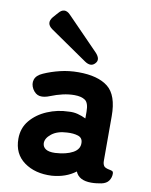

<svg xmlns="http://www.w3.org/2000/svg" viewBox="-86 -832 707 901"><g transform="rotate(10 267.0 -381.0)"><path d="M223 6Q144 10 91.5 -28Q39 -66 39 -138Q39 -189 69.5 -225.5Q100 -262 148.5 -282.5Q197 -303 249 -304Q272 -306 293 -300.5Q314 -295 332 -286V-318Q332 -360 314 -372.5Q296 -385 263 -385Q236 -385 207.5 -378.5Q179 -372 152 -361Q123 -349 102.5 -352.5Q82 -356 68 -379Q55 -402 62 -423.5Q69 -445 99 -458Q135 -474 176.5 -484Q218 -494 263 -494Q356 -494 404 -456Q452 -418 452 -318V-108Q452 -98 453 -94Q456 -80 464.5 -75.5Q473 -71 482 -69.5Q491 -68 497.5 -65.5Q504 -63 504 -53Q504 -34 493.5 -19Q483 -4 459 1Q448 3 436 4.5Q424 6 411 6Q352 6 336 -34Q290 1 223 6ZM220 -102Q273 -105 304.5 -122.5Q336 -140 334 -171Q333 -194 311.5 -201Q290 -208 259 -206Q213 -204 186 -182.5Q159 -161 160 -137Q161 -120 175.5 -110.5Q190 -101 220 -102ZM334 -550Q315 -528 284 -549L107 -671Q73 -695 99 -727L120 -751Q147 -783 176 -753L326 -599Q353 -570 334 -550Z"/></g></svg>

Font: Zen Maru Gothic Black
Style: Regular
Weight: 900
Designer: Yoshimichi Ohira
Foundry: Positype
Version: Version 1.001